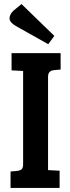

<svg xmlns="http://www.w3.org/2000/svg" viewBox="-20 -927 347 947"><path d="M94 -117V-577L37 -580V-665H279V-584L246 -581Q217 -578 217 -549V-88L274 -85V0H32V-81L65 -84Q80 -86 87 -92.5Q94 -99 94 -117ZM86 -907 248 -750 218 -709 63 -796Q27 -816 27 -836Q27 -856 46 -874Z"/></svg>

Font: Bree Serif
Style: Regular
Weight: 400
Designer: Veronika Burian, Jos Scaglione
Foundry: TypeTogether
Version: Version 1.001